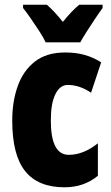

<svg xmlns="http://www.w3.org/2000/svg" viewBox="-20 -786 473 816"><path d="M254 10Q142 10 87 -58.5Q32 -127 32 -274Q32 -355 55.5 -420.5Q79 -486 128.5 -524.5Q178 -563 257 -563Q303 -563 340 -552.5Q377 -542 410 -521L367 -392Q318 -425 268 -425Q235 -425 215.5 -386Q196 -347 196 -274Q196 -128 272 -128Q335 -128 396 -177V-39Q337 10 254 10ZM174 -606Q166 -624 148 -652Q130 -680 110.5 -708Q91 -736 78 -752V-766H179Q194 -753 211 -735Q228 -717 247 -693Q287 -742 317 -766H416V-752Q402 -733 384 -706Q366 -679 349 -652.5Q332 -626 321 -606Z"/></svg>

Font: Noto Sans Sinhala UI ExtraCondensed Black
Style: Regular
Weight: 900
Width: 2
Designer: Jelle Bosma - Monotype Design Team
Foundry: Monotype Imaging Inc.
Version: Version 2.006; ttfautohint (v1.8.4.7-5d5b)